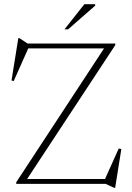

<svg xmlns="http://www.w3.org/2000/svg" viewBox="-20 -878 630 917"><path d="M530.5 -670V-662.5L109.5 -23H481.5L547 -168.5L559.5 -166L530 19H525L484.5 0H57.5V-7.5L477 -647H115L45.5 -491L35 -493.5L67.5 -696H72.5L112 -670ZM288 -738 383 -858H434.5V-851L305.5 -738Z"/></svg>

Font: Newsreader Text ExtraLight
Style: Regular
Weight: 275
Designer: Hugues Gentile
Foundry: Production Type
Version: Version 1.001